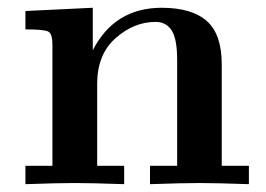

<svg xmlns="http://www.w3.org/2000/svg" viewBox="-20 -470 678 490"><path d="M44.9 0V-46.9H113.8V-356Q113.8 -383.8 103.3 -389.4Q92.8 -395 44.9 -395V-441.9L216.8 -450.2V-341.8Q272 -449.7 392.1 -450.2Q469.2 -450.2 507.6 -416.5Q545.9 -382.8 545.9 -306.2V-46.9H615.2V0Q531.2 -2.9 489 -2.9Q446.8 -2.9 362.8 0V-46.9H432.1V-316.9Q432.1 -371.1 418 -392.6Q403.8 -414.1 377 -414.1Q321.8 -414.1 274.9 -372.6Q228 -331.1 228 -255.9V-46.9H296.9V0Q212.9 -2.9 170.9 -2.9Q128.9 -2.9 44.9 0Z"/></svg>

Font: CMU Serif
Style: Bold
Weight: 700
Version: Version 0.7.0